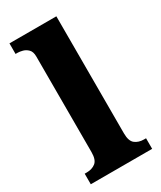

<svg xmlns="http://www.w3.org/2000/svg" viewBox="-193 -829 754 897"><g transform="rotate(-30 184.5 -380.0)"><path d="M19 0V-57H30Q59 -57 78 -72Q97 -87 97 -128V-644Q97 -670 84.5 -682.5Q72 -695 56.5 -699Q41 -703 30 -703H19V-760H272V-128Q272 -87 291 -72Q310 -57 339 -57H350V0Z"/></g></svg>

Font: Noto Serif ExtraBold
Style: Regular
Weight: 800
Designer: Monotype Design Team
Foundry: Monotype Imaging Inc.
Version: Version 2.014